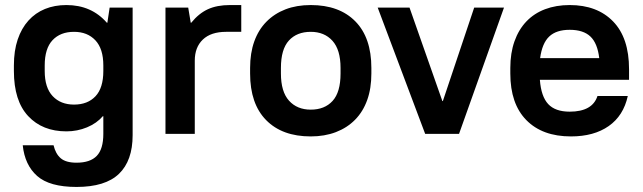

<svg xmlns="http://www.w3.org/2000/svg" viewBox="-20 -530 2545 760"><path d="M243 -10Q148 -10 91.5 -70.5Q35 -131 35 -249V-271Q35 -329 50 -373.5Q65 -418 92.5 -448.5Q120 -479 158 -494.5Q196 -510 243 -510Q342 -510 403 -440H405L414 -500H505V5Q505 106 451 158Q397 210 283 210Q176 210 127 166.5Q78 123 70 45H192Q200 79 220.5 96.5Q241 114 283 114Q337 114 363 87Q389 60 389 0V-70H387Q363 -42 324.5 -26Q286 -10 243 -10ZM273 -116Q327 -116 358 -149Q389 -182 389 -249V-271Q389 -337 357.5 -370.5Q326 -404 273 -404Q219 -404 188 -371Q157 -338 157 -271V-249Q157 -183 188.5 -149.5Q220 -116 273 -116Z M635 -500H725L735 -440H737Q767 -477 803 -493.5Q839 -510 890 -510H935V-404H875Q815 -404 783 -373.5Q751 -343 751 -290V0H635Z M1210 10Q1097 10 1033.5 -54.5Q970 -119 970 -239V-261Q970 -320 986.5 -366Q1003 -412 1034.5 -444Q1066 -476 1110 -493Q1154 -510 1210 -510Q1323 -510 1386.5 -445.5Q1450 -381 1450 -261V-239Q1450 -180 1433.5 -134Q1417 -88 1385.5 -56Q1354 -24 1309.5 -7Q1265 10 1210 10ZM1210 -96Q1265 -96 1296.5 -130.5Q1328 -165 1328 -239V-261Q1328 -333 1296 -368.5Q1264 -404 1210 -404Q1155 -404 1123.5 -369.5Q1092 -335 1092 -261V-239Q1092 -167 1124 -131.5Q1156 -96 1210 -96Z M1475 -500H1601L1731 -130H1733L1857 -500H1975L1797 0H1663Z M2240 10Q2127 10 2063.5 -54.5Q2000 -119 2000 -239V-261Q2000 -320 2016.5 -366.5Q2033 -413 2063.5 -445Q2094 -477 2137.5 -493.5Q2181 -510 2235 -510Q2344 -510 2407 -445Q2470 -380 2470 -256V-214H2117Q2122 -148 2150 -118Q2178 -88 2235 -88Q2325 -88 2345 -150H2465Q2448 -72 2389.5 -31Q2331 10 2240 10ZM2235 -412Q2182 -412 2154 -385.5Q2126 -359 2118 -300H2352Q2345 -359 2317 -385.5Q2289 -412 2235 -412Z"/></svg>

Font: PT Root UI Bold
Style: Regular
Weight: 700
Designer: Vitaly Kuzmin
Foundry: ParaType Ltd.
Version: Version 2.000G